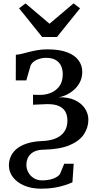

<svg xmlns="http://www.w3.org/2000/svg" viewBox="-20 -856 574 1132"><path d="M222.5 256.5Q165 256.5 122 237.8Q79 219 55.8 188Q32.5 157 32.5 119.5Q32.5 92.5 43 67.8Q53.5 43 76.5 23Q99.5 3 137 -9.5Q174.5 -22 228 -24.5Q274.5 -26 307.8 -39.8Q341 -53.5 359.2 -79.8Q377.5 -106 377.5 -145Q377.5 -175 365.5 -197.2Q353.5 -219.5 326.2 -231.2Q299 -243 254.5 -242L175 -238.5L174.5 -297.5L216 -296.5Q246 -296 277 -307.5Q308 -319 329 -346.2Q350 -373.5 350 -419Q350 -445.5 340.2 -467.2Q330.5 -489 308.8 -502Q287 -515 251 -515Q223 -515 197.2 -503.5Q171.5 -492 161 -471.5L135 -382H73L73.5 -533Q92 -534.5 111.5 -539.5Q131 -544.5 153.2 -550.2Q175.5 -556 201.8 -560.5Q228 -565 259.5 -565Q330.5 -565 375.8 -547.8Q421 -530.5 443 -500.5Q465 -470.5 465 -432.5Q465 -399 451.5 -372.2Q438 -345.5 416.2 -326.5Q394.5 -307.5 370 -296.2Q345.5 -285 324 -282.5Q383 -284 422.2 -265.2Q461.5 -246.5 481.2 -215.8Q501 -185 501 -150Q501 -104.5 475 -64.8Q449 -25 391 -0.2Q333 24.5 237 26.5Q209.5 27 190.2 34.2Q171 41.5 158.8 54.2Q146.5 67 141 82.8Q135.5 98.5 135.5 116Q135.5 139 146.8 160Q158 181 179 194.2Q200 207.5 228.5 207.5Q264 207.5 292 197.8Q320 188 333.5 170.5L358.5 109.5H414.5L407 219Q389 227 362.5 235.8Q336 244.5 301.2 250.5Q266.5 256.5 222.5 256.5ZM228.5 -638 92.5 -807 130.5 -836 272 -716 413.5 -836 452 -807 316 -638Z"/></svg>

Font: Merriweather 28pt Medium
Style: Regular
Weight: 500
Version: Version 2.100